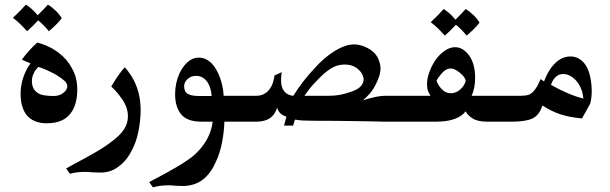

<svg xmlns="http://www.w3.org/2000/svg" viewBox="-20 -526 2635 830"><path d="M294 -49Q278 -21 250.5 -7Q223 7 181 7Q153 7 130.5 -2.5Q108 -12 94 -30Q69 -63 69 -121Q69 -158 81.5 -193.5Q94 -229 112 -252L74 -268Q108 -313 141 -342Q195 -328 236 -296Q272 -268 292 -229Q314 -190 314 -139Q314 -85 294 -49ZM146 -237Q144 -235 137 -227Q130 -219 124 -205Q118 -191 118 -175Q118 -141 142 -125Q160 -111 212 -111Q237 -111 254 -124.5Q271 -138 271 -154Q270 -166 259.5 -176Q249 -186 224 -202Q210 -210 187.5 -220.5Q165 -231 146 -237ZM247 -447Q225 -419 191 -391Q172 -416 145 -438Q123 -414 97 -391Q62 -430 36 -449Q73 -484 92 -506Q117 -491 143 -460Q177 -494 187 -506Q204 -496 221 -479.5Q238 -463 247 -447Z M549 -196Q588 -132 588 -50Q588 -6 578 44Q568 94 544 135Q523 173 490 196Q472 209 453.5 214.5Q435 220 412 220L380 219Q358 217 347 217Q313 217 282 225L266 202L367 147Q432 111 464 85Q498 60 515.5 34Q533 8 533 -23Q533 -63 506 -100Q485 -130 461 -152Q492 -205 519 -235Q533 -221 549 -196Z M1067 0H950Q949 41 940 89Q931 137 912 176Q888 230 849 256Q815 278 769 278L741 277Q719 275 708 275Q672 275 641 284L625 261L657 244Q707 218 726 206Q768 183 808 154Q837 131 858.5 101.5Q880 72 890 41Q897 22 899 0H851Q789 0 763 -32Q737 -63 737 -119Q737 -167 756 -209Q770 -239 791.5 -258Q813 -277 839 -277Q890 -277 922 -212Q944 -165 947 -112H1067ZM828 -198Q805 -198 790.5 -184Q776 -170 776 -154Q776 -129 792 -120Q808 -111 840 -111H895Q893 -141 881 -164Q873 -179 859.5 -188.5Q846 -198 828 -198Z M1762 0H1641Q1617 0 1603 -1L1545 -2Q1504 -3 1439 -3.5Q1374 -4 1335 -4Q1311 -4 1291 -5Q1271 -6 1255 -9L1247 17H1208L1218 -22Q1201 -27 1192 -36Q1183 -45 1178 -60Q1168 -29 1146 -14.5Q1124 0 1087 0H1049Q1025 0 1009.5 -14Q994 -28 994 -55Q994 -81 1010 -96.5Q1026 -112 1049 -112H1088Q1126 -112 1147 -143Q1155 -154 1159 -166Q1163 -178 1167 -200L1198 -214Q1195 -196 1195 -178Q1195 -148 1209 -131Q1224 -113 1248 -112Q1288 -176 1338 -229Q1380 -276 1423 -303Q1472 -334 1510 -334Q1530 -334 1550.5 -326.5Q1571 -319 1587 -307Q1608 -291 1616.5 -269Q1625 -247 1625 -230Q1625 -206 1610.5 -174Q1596 -142 1579 -122Q1560 -101 1549 -92Q1568 -99 1596.5 -105.5Q1625 -112 1649 -112H1762ZM1470 -247Q1438 -247 1411.5 -230.5Q1385 -214 1358 -186Q1328 -156 1312.5 -134.5Q1297 -113 1296 -112H1403Q1448 -112 1487 -126Q1516 -134 1533 -147Q1550 -160 1552 -181Q1551 -207 1528 -227Q1505 -247 1470 -247Z M2053 -428Q2031 -400 1997 -372Q1978 -397 1951 -419Q1929 -395 1903 -372Q1868 -411 1842 -430Q1879 -465 1898 -487Q1923 -472 1949 -441Q1983 -475 1993 -487Q2010 -477 2027 -460.5Q2044 -444 2053 -428Z M2034 -189Q2034 -147 2019 -112H2178V0H2086Q2044 0 2021.5 -15Q1999 -30 1993 -45Q1980 -26 1948.5 -13Q1917 0 1863 0H1745Q1719 0 1704 -16Q1689 -32 1689 -55Q1689 -79 1705.5 -95.5Q1722 -112 1745 -112H1841Q1841 -113 1833.5 -125.5Q1826 -138 1826 -163Q1826 -188 1837 -217Q1848 -246 1865 -270Q1883 -294 1904.5 -308Q1926 -322 1947 -322Q1982 -322 2008 -286Q2034 -250 2034 -189ZM1928 -230Q1908 -230 1890.5 -210Q1873 -190 1867 -177Q1868 -172 1875.5 -159Q1883 -146 1896.5 -134.5Q1910 -123 1929 -123Q1946 -123 1960.5 -132.5Q1975 -142 1983.5 -155Q1992 -168 1993 -178Q1991 -192 1968.5 -211Q1946 -230 1928 -230Z M2496 -14Q2441 -19 2402 -32Q2363 -45 2325 -70Q2311 -27 2281 -13.5Q2251 0 2192 0H2160Q2137 0 2121 -16Q2105 -32 2105 -56Q2105 -79 2120 -95.5Q2135 -112 2160 -112H2233Q2252 -112 2264 -116Q2276 -120 2285 -130Q2293 -138 2301 -151.5Q2309 -165 2317 -184L2332 -174Q2343 -206 2364 -235Q2400 -282 2446 -282Q2482 -282 2507 -251Q2529 -222 2535 -174Q2538 -153 2538 -133Q2538 -101 2531 -77ZM2362 -159Q2440 -115 2502 -100Q2502 -101 2499 -119Q2496 -137 2485 -157Q2473 -179 2454 -192.5Q2435 -206 2415 -206Q2397 -206 2385 -195.5Q2373 -185 2367.5 -173Q2362 -161 2362 -159Z"/></svg>

Font: Mirza Medium
Style: Regular
Weight: 500
Designer: Arabic design by Kourosh Beigpour, Latin design by Eduardo Tunni, engineering by Lasse Fister
Version: Version 1.0010g